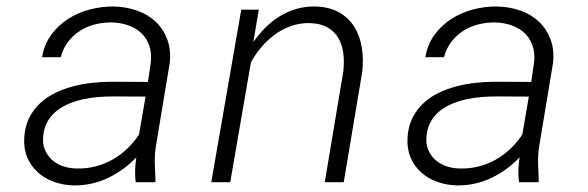

<svg xmlns="http://www.w3.org/2000/svg" viewBox="-20 -558 1801 588"><path d="M395.5 0Q393.1 -19 393.8 -37.8Q394.5 -56.6 397.5 -76.2Q359.4 -36.1 310.1 -12.7Q260.7 10.7 204.1 9.8Q172.4 8.8 144.3 -1.5Q116.2 -11.7 95.5 -30.5Q74.7 -49.3 63.5 -75.9Q52.2 -102.5 54.2 -136.2Q56.2 -169.9 68.8 -195.8Q81.5 -221.7 101.6 -240.7Q121.6 -259.8 147.7 -272.7Q173.8 -285.6 202.6 -293.2Q231.4 -300.8 261.2 -304.2Q291 -307.6 319.3 -307.6L433.1 -307.1L441.9 -367.7Q444.8 -396.5 437 -418.7Q429.2 -440.9 413.1 -456.3Q397 -471.7 374 -480Q351.1 -488.3 323.7 -489.3Q296.9 -489.7 271.5 -483.4Q246.1 -477.1 225.1 -463.6Q204.1 -450.2 188.5 -429.9Q172.9 -409.7 166 -382.8H108.9Q115.2 -421.9 136.7 -451.2Q158.2 -480.5 188.5 -500Q218.8 -519.5 255.4 -529.1Q292 -538.6 329.1 -538.1Q367.2 -537.1 400.1 -525.4Q433.1 -513.7 456.5 -491.7Q480 -469.7 491.9 -438.2Q503.9 -406.7 500 -366.2L457.5 -110.4Q453.1 -83.5 454.1 -58.1Q455.1 -32.7 456.1 -6.3L455.6 0ZM212.9 -42Q242.7 -41 270.5 -47.9Q298.3 -54.7 323 -68.4Q347.7 -82 368.7 -101.8Q389.6 -121.6 405.8 -146L425.8 -262.2L326.7 -262.7Q305.7 -262.7 282.5 -261Q259.3 -259.3 236.3 -254.4Q213.4 -249.5 191.9 -240.7Q170.4 -231.9 153.6 -218.5Q136.7 -205.1 125.7 -186Q114.7 -167 112.3 -141.1Q109.9 -117.7 117.4 -99.6Q125 -81.5 138.9 -68.8Q152.8 -56.2 172.1 -49.3Q191.4 -42.5 212.9 -42Z M772.5 -528.3 755.9 -429.2Q772.5 -453.1 792.7 -473.4Q813 -493.7 836.9 -508.3Q860.8 -522.9 887.9 -530.8Q915 -538.6 945.3 -538.1Q988.3 -537.1 1018.1 -520.3Q1047.9 -503.4 1064.9 -476.1Q1082 -448.7 1087.9 -413.1Q1093.8 -377.4 1089.4 -338.4L1032.7 0H974.6L1031.2 -337.9Q1034.7 -367.2 1031.5 -393.8Q1028.3 -420.4 1016.6 -440.9Q1004.9 -461.4 983.2 -473.9Q961.4 -486.3 928.2 -487.3Q897.9 -487.8 871.3 -478.3Q844.7 -468.8 822 -452.4Q799.3 -436 780.8 -414.1Q762.2 -392.1 748.5 -367.2L685.1 0H627L718.8 -528.3Z M1569.3 0Q1566.9 -19 1567.6 -37.8Q1568.4 -56.6 1571.3 -76.2Q1533.2 -36.1 1483.9 -12.7Q1434.6 10.7 1377.9 9.8Q1346.2 8.8 1318.1 -1.5Q1290 -11.7 1269.3 -30.5Q1248.5 -49.3 1237.3 -75.9Q1226.1 -102.5 1228 -136.2Q1230 -169.9 1242.7 -195.8Q1255.4 -221.7 1275.4 -240.7Q1295.4 -259.8 1321.5 -272.7Q1347.7 -285.6 1376.5 -293.2Q1405.3 -300.8 1435.1 -304.2Q1464.8 -307.6 1493.2 -307.6L1606.9 -307.1L1615.7 -367.7Q1618.7 -396.5 1610.8 -418.7Q1603 -440.9 1586.9 -456.3Q1570.8 -471.7 1547.9 -480Q1524.9 -488.3 1497.6 -489.3Q1470.7 -489.7 1445.3 -483.4Q1419.9 -477.1 1398.9 -463.6Q1377.9 -450.2 1362.3 -429.9Q1346.7 -409.7 1339.8 -382.8H1282.7Q1289.1 -421.9 1310.5 -451.2Q1332 -480.5 1362.3 -500Q1392.6 -519.5 1429.2 -529.1Q1465.8 -538.6 1502.9 -538.1Q1541 -537.1 1574 -525.4Q1606.9 -513.7 1630.4 -491.7Q1653.8 -469.7 1665.8 -438.2Q1677.7 -406.7 1673.8 -366.2L1631.3 -110.4Q1627 -83.5 1627.9 -58.1Q1628.9 -32.7 1629.9 -6.3L1629.4 0ZM1386.7 -42Q1416.5 -41 1444.3 -47.9Q1472.2 -54.7 1496.8 -68.4Q1521.5 -82 1542.5 -101.8Q1563.5 -121.6 1579.6 -146L1599.6 -262.2L1500.5 -262.7Q1479.5 -262.7 1456.3 -261Q1433.1 -259.3 1410.2 -254.4Q1387.2 -249.5 1365.7 -240.7Q1344.2 -231.9 1327.4 -218.5Q1310.5 -205.1 1299.6 -186Q1288.6 -167 1286.1 -141.1Q1283.7 -117.7 1291.3 -99.6Q1298.8 -81.5 1312.7 -68.8Q1326.7 -56.2 1345.9 -49.3Q1365.2 -42.5 1386.7 -42Z"/></svg>

Font: TypoPRO Roboto Mono
Style: Italic
Weight: 300
Designer: Google
Version: Version 2.000986; 2015; ttfautohint (v1.3)